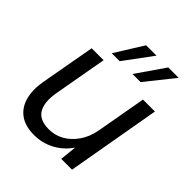

<svg xmlns="http://www.w3.org/2000/svg" viewBox="-197 -821 955 955"><g transform="rotate(45 280.5 -343.0)"><path d="M199 12Q137 12 99 -15.5Q61 -43 47.5 -92.5Q34 -142 45 -206L97 -496H181L131 -215Q118 -141 141.5 -100.5Q165 -60 231 -60Q274 -60 310.5 -80.5Q347 -101 374 -139.5Q401 -178 411 -232L458 -496H542L455 0H379L388 -87H387Q356 -41 306.5 -14.5Q257 12 199 12ZM331 -549 434 -698H507L388 -549ZM185 -549 278 -698H351L241 -549Z"/></g></svg>

Font: DM Sans 28pt
Style: Italic
Weight: 400
Italic angle: -10°
Version: Version 4.004;gftools[0.9.30]